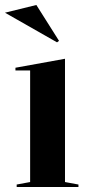

<svg xmlns="http://www.w3.org/2000/svg" viewBox="-31 -751 363 771"><path d="M36 0V-10L90 -20V-468H31V-479L230 -515V-20L284 -10V0ZM198 -581 -11 -700 115 -731 206 -587Z"/></svg>

Font: Kalnia Thin Medium
Style: Regular
Weight: 500
Version: Version 1.105